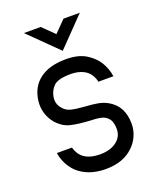

<svg xmlns="http://www.w3.org/2000/svg" viewBox="-129 -755 689 839"><g transform="rotate(-20 215.5 -335.5)"><path d="M135 -90Q163 -64 217 -64Q264 -64 293 -86Q322 -108 322 -143Q322 -176 309 -192Q296 -208 275.5 -212.5Q255 -217 219 -218Q167 -221 134 -229.5Q101 -238 74 -268Q41 -309 41 -358Q41 -370 42 -376Q50 -439 95 -472.5Q140 -506 216 -506H217Q273 -506 308 -485Q343 -464 362 -434Q382 -401 387 -365H317Q315 -379 304 -398Q279 -436 217 -438Q154 -438 134 -417Q114 -396 110 -368Q109 -364 109 -357Q109 -333 126 -314Q140 -297 162 -291.5Q184 -286 225 -283Q258 -281 281.5 -277Q305 -273 326 -262Q391 -227 391 -143Q391 -114 379.5 -87.5Q368 -61 347 -41Q300 5 218 5Q138 5 88 -40Q49 -78 40 -134H110Q118 -106 135 -90ZM344 -676 217 -545 84 -676H162L216 -623L268 -676Z"/></g></svg>

Font: Sulphur Point
Style: Regular
Weight: 400
Designer: Noponies / Dale Sattler
Foundry: Noponies
Version: Version 1.000; ttfautohint (v1.8)